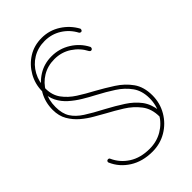

<svg xmlns="http://www.w3.org/2000/svg" viewBox="-207 -733 807 807"><g transform="rotate(-45 196.5 -330.0)"><path d="M36 -94Q35 -96 35 -97Q35 -100 37 -103Q39 -106 44 -106Q50 -106 52 -101Q70 -61 107.5 -37Q145 -13 199 -13Q241 -13 275 -33Q309 -53 329 -87.5Q349 -122 349 -164Q349 -208 327.5 -238Q306 -268 272 -290Q238 -312 200 -332Q173 -346 146.5 -362Q120 -378 98 -397.5Q76 -417 63 -442.5Q50 -468 50 -502Q50 -546 71 -583Q92 -620 127 -642Q162 -664 207 -664Q253 -664 291 -639.5Q329 -615 350 -576Q350 -575 350 -573Q350 -570 348 -567Q346 -564 342 -564Q337 -564 334 -568Q315 -604 281.5 -625Q248 -646 207 -646Q167 -646 135.5 -627Q104 -608 86 -575Q68 -542 68 -502Q68 -463 88 -435.5Q108 -408 140 -387.5Q172 -367 208 -348Q246 -327 282.5 -303.5Q319 -280 342.5 -247Q366 -214 366 -164Q366 -118 343.5 -79.5Q321 -41 283 -18.5Q245 4 199 4Q140 4 97.5 -23Q55 -50 36 -94ZM324 -79Q324 -126 300 -157Q276 -188 241.5 -209.5Q207 -231 175 -248Q154 -260 128.5 -274.5Q103 -289 80 -308.5Q57 -328 41.5 -354.5Q26 -381 26 -417Q26 -462 47 -499Q68 -536 103 -558Q138 -580 182 -580Q228 -580 266.5 -556Q305 -532 325 -493Q326 -492 326 -489Q326 -485 323.5 -482Q321 -479 317 -479Q312 -479 309 -484Q291 -519 257.5 -541Q224 -563 182 -563Q142 -563 110.5 -544Q79 -525 61 -492Q43 -459 43 -417Q43 -378 58.5 -353.5Q74 -329 105 -309Q136 -289 184 -264Q225 -242 259 -220Q293 -198 314.5 -169.5Q336 -141 341 -99Z"/></g></svg>

Font: Libertine-Super Thin
Style: Regular
Weight: 100
Designer: Bastien Sozeau
Foundry: NBR — Bastien Sozeau
Version: Version 2.003;gftools[0.9.33]